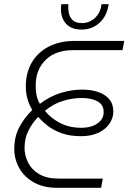

<svg xmlns="http://www.w3.org/2000/svg" viewBox="-20 -895 612 915"><path d="M251 0Q187 0 141 -26Q95 -52 71.5 -94.5Q48 -137 48 -185Q48 -243 71.5 -288Q95 -333 134 -371Q120 -393 111.5 -421.5Q103 -450 103 -484Q103 -549 132 -598Q161 -647 213.5 -673.5Q266 -700 336 -700H572L564 -656H329Q244 -656 197 -609Q150 -562 150 -487Q150 -460 154.5 -439.5Q159 -419 170 -400Q217 -436 269 -452Q321 -468 372 -468Q413 -468 446.5 -457Q480 -446 500 -423Q520 -400 520 -363Q520 -333 502 -306Q484 -279 449.5 -262.5Q415 -246 366 -246Q313 -246 274 -260Q235 -274 207.5 -295.5Q180 -317 162 -338Q133 -308 115 -271.5Q97 -235 97 -190Q97 -154 114 -120Q131 -86 167 -65Q203 -44 258 -44H470L462 0ZM368 -286Q414 -286 444 -306.5Q474 -327 474 -361Q474 -396 444.5 -412Q415 -428 370 -428Q326 -428 281 -414.5Q236 -401 194 -367Q222 -332 266 -309Q310 -286 368 -286ZM368 -754Q332 -754 309 -769.5Q286 -785 276.5 -812.5Q267 -840 272 -875H306Q304 -854 308 -833Q312 -812 327 -798.5Q342 -785 371 -785Q405 -785 431.5 -808.5Q458 -832 464 -875H498Q489 -817 453.5 -785.5Q418 -754 368 -754Z"/></svg>

Font: MuseoModerno ExtraLight
Style: Italic
Weight: 250
Italic angle: -9°
Designer: Pablo Cosgaya, Héctor Gatti, Marcela Romero, and the Authors of The MuseoModerno Project.
Foundry: Omnibus-Type Team
Version: Version 1.003